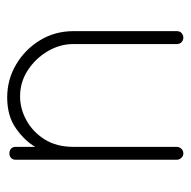

<svg xmlns="http://www.w3.org/2000/svg" viewBox="-18 -500 518 521"><g transform="rotate(-90 240.5 -239.0)"><path d="M85 0Q78 0 73 -5.5Q68 -11 68 -18V-455Q68 -463 73 -467.5Q78 -472 85 -472Q93 -472 98 -467.5Q103 -463 103 -455V-402Q120 -431 153.5 -454.5Q187 -478 237 -478Q286 -478 327 -453.5Q368 -429 392.5 -388.5Q417 -348 417 -298V-18Q417 -9 411.5 -4.5Q406 0 399 0Q393 0 387.5 -4.5Q382 -9 382 -18V-298Q382 -335 362.5 -368Q343 -401 311 -422Q279 -443 240 -443Q206 -443 174.5 -425.5Q143 -408 123 -376Q103 -344 103 -298V-18Q103 -11 98 -5.5Q93 0 85 0Z"/></g></svg>

Font: Dosis ExtraLight ExtraLight
Style: Regular
Weight: 250
Version: Version 3.001; ttfautohint (v1.8.2)